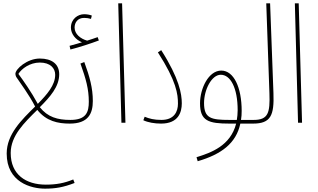

<svg xmlns="http://www.w3.org/2000/svg" viewBox="-20 -734 1901 1148"><path d="M249 394C311 394 359 386 426 360L418 339C365 361 316 370 254 370C135 370 44 310 44 181C44 77 126 -1 203 -77C257 -9 327 5 397 5C408 5 417 3 417 -6C417 -16 408 -17 401 -17C323 -17 265 -34 218 -93C280 -155 334 -216 334 -290C334 -350 291 -384 218 -384C143 -384 72 -322 72 -292C72 -287 75 -277 77 -274C95 -247 157 -163 190 -97C110 -18 20 68 20 184C20 356 166 394 249 394ZM90 -292C109 -323 158 -360 218 -360C281 -360 310 -326 310 -287C310 -225 262 -170 206 -113C167 -185 119 -253 90 -292Z M401 -438C456 -452 523 -474 571 -492L564 -512C544 -505 524 -498 501 -491C462 -502 426 -530 426 -569C426 -600 445 -627 483 -627C498 -627 511 -625 524 -621L529 -641C516 -646 500 -649 483 -649C446 -649 404 -621 404 -569C404 -532 431 -497 470 -481C453 -476 427 -468 396 -460Z M397 5C507 5 535 -54 535 -130C535 -208 516 -276 484 -363L461 -354C494 -262 511 -201 511 -126C511 -64 496 -17 401 -17Z M706 0H730L710 -714H687Z M837 -15C864 -2 904 5 943 5C1046 5 1067 -62 1067 -116C1067 -172 1052 -265 944 -434L924 -421C1036 -247 1044 -170 1044 -114C1044 -67 1022 -17 945 -17C901 -17 871 -25 845 -36Z M1162 230C1303 189 1392 123 1417 5H1493C1506 5 1513 2 1513 -6C1513 -15 1506 -17 1497 -17H1421C1424 -34 1425 -52 1425 -71C1425 -211 1378 -312 1303 -312C1227 -312 1176 -205 1176 -116C1176 -11 1226 5 1353 5H1392C1358 138 1242 179 1155 206ZM1352 -17C1241 -17 1200 -27 1200 -118C1200 -197 1245 -287 1300 -287C1358 -287 1401 -209 1401 -75C1401 -54 1399 -35 1396 -17Z M1493 5C1599 5 1620 -44 1615 -177L1595 -714H1572L1591 -175C1595 -60 1584 -17 1497 -17Z M1762 0H1786L1766 -714H1743Z"/></svg>

Font: Noto Sans Arabic ExtCond Thin
Style: Regular
Weight: 100
Width: 2
Designer: Monotype Design Team, Nadine Chahine, Nizar Qandah and Khaled Hosny
Foundry: Monotype Imaging Inc.
Version: Version 2.012